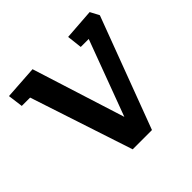

<svg xmlns="http://www.w3.org/2000/svg" viewBox="-131 -609 732 732"><g transform="rotate(-45 234.5 -243.0)"><path d="M190 0 53 -416H8L0 -477L136 -486L255 -110L369 -416H326L319 -477L444 -486L463 -450L294 0Z"/></g></svg>

Font: Kreon Light
Style: Regular
Weight: 400
Version: Version 2.002